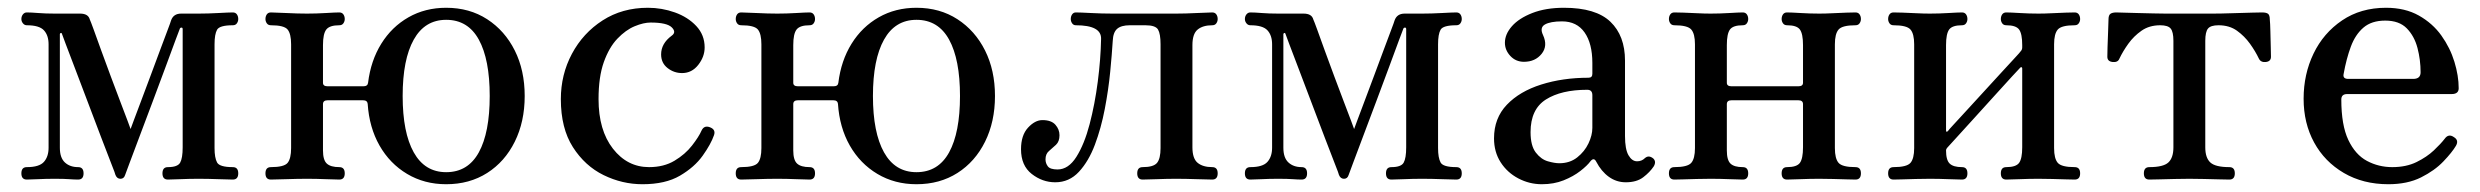

<svg xmlns="http://www.w3.org/2000/svg" viewBox="-20 -462 6381 494"><path d="M49 0Q35 0 35 -16Q35 -32 49 -32Q81 -32 93 -45.5Q105 -59 105 -82V-348Q105 -371 93 -384Q81 -397 49 -397Q43 -397 39 -402Q35 -407 35 -413Q35 -420 39 -425Q43 -430 49 -430Q60 -430 78.5 -428.5Q97 -427 121 -427H186Q207 -427 211 -412Q213 -408 221 -386Q229 -364 240.5 -332Q252 -300 265 -265.5Q278 -231 289.5 -200.5Q301 -170 308.5 -150.5Q316 -131 316 -130Q317 -133 324.5 -153Q332 -173 343.5 -203.5Q355 -234 367.5 -267.5Q380 -301 391.5 -332Q403 -363 411 -384Q419 -405 420 -409Q426 -427 446 -427H491Q515 -427 542 -428.5Q569 -430 579 -430Q586 -430 589.5 -425Q593 -420 593 -413Q593 -407 589.5 -402Q586 -397 579 -397Q545 -397 538.5 -385.5Q532 -374 532 -348V-81Q532 -56 538.5 -44Q545 -32 579 -32Q593 -32 593 -16Q593 0 579 0Q569 0 542 -1Q515 -2 491 -2Q467 -2 444.5 -1Q422 0 412 0Q398 0 398 -16Q398 -32 412 -32Q437 -32 443.5 -43.5Q450 -55 450 -83V-387Q450 -391 447 -391Q444 -391 443 -389Q442 -387 432 -360Q422 -333 406.5 -291Q391 -249 373.5 -202.5Q356 -156 340 -113.5Q324 -71 313.5 -43Q303 -15 302 -12Q299 -2 290 -2Q281 -2 277 -12Q277 -14 266.5 -40.5Q256 -67 240.5 -108Q225 -149 207.5 -195Q190 -241 174.5 -282Q159 -323 149 -349Q139 -375 139 -376Q138 -378 136 -377Q134 -376 134 -374V-82Q134 -56 147 -44Q160 -32 181 -32Q195 -32 195 -16Q195 0 181 0Q171 0 158 -1Q145 -2 121 -2Q97 -2 78.5 -1Q60 0 49 0Z M1128 12Q1072 12 1027.5 -14.5Q983 -41 956.5 -87.5Q930 -134 926 -195Q925 -204 914 -204H823Q811 -204 811 -194V-75Q811 -50 821 -41Q831 -32 853 -32Q867 -32 867 -16Q867 0 853 0Q843 0 818.5 -1Q794 -2 770 -2Q746 -2 716.5 -1Q687 0 677 0Q663 0 663 -16Q663 -32 677 -32Q711 -32 720 -43Q729 -54 729 -81V-348Q729 -375 720 -386Q711 -397 677 -397Q670 -397 666.5 -402Q663 -407 663 -413Q663 -420 666.5 -425Q670 -430 677 -430Q687 -430 716.5 -428.5Q746 -427 770 -427Q794 -427 818.5 -428.5Q843 -430 853 -430Q860 -430 863.5 -425Q867 -420 867 -413Q867 -407 863.5 -402Q860 -397 853 -397Q828 -397 819.5 -386Q811 -375 811 -346V-249Q811 -240 823 -240H915Q926 -240 927 -249Q934 -306 961 -349.5Q988 -393 1031 -417.5Q1074 -442 1128 -442Q1188 -442 1233.5 -412.5Q1279 -383 1304.5 -332Q1330 -281 1330 -215Q1330 -149 1304.5 -97.5Q1279 -46 1233.5 -17Q1188 12 1128 12ZM1128 -19Q1184 -19 1212 -70Q1240 -121 1240 -215Q1240 -309 1212 -360Q1184 -411 1128 -411Q1073 -411 1044.5 -360Q1016 -309 1016 -215Q1016 -121 1044.5 -70Q1073 -19 1128 -19Z M1633 12Q1581 12 1533 -11.5Q1485 -35 1454 -83.5Q1423 -132 1423 -207Q1423 -270 1451.5 -323.5Q1480 -377 1530.5 -409.5Q1581 -442 1647 -442Q1683 -442 1716.5 -430Q1750 -418 1771.5 -395Q1793 -372 1793 -340Q1793 -316 1776.5 -295Q1760 -274 1735 -274Q1714 -274 1697.5 -287Q1681 -300 1681 -322Q1681 -350 1708 -370Q1721 -379 1708.5 -391.5Q1696 -404 1654 -404Q1636 -404 1613 -394.5Q1590 -385 1568.5 -362.5Q1547 -340 1533.5 -302Q1520 -264 1520 -207Q1520 -127 1557 -79.5Q1594 -32 1650 -32Q1688 -32 1715.5 -48.5Q1743 -65 1760.5 -87.5Q1778 -110 1785 -126Q1792 -141 1808 -134Q1822 -128 1817 -114Q1809 -91 1788 -61.5Q1767 -32 1729.5 -10Q1692 12 1633 12Z M2338 12Q2282 12 2237.5 -14.5Q2193 -41 2166.5 -87.5Q2140 -134 2136 -195Q2135 -204 2124 -204H2033Q2021 -204 2021 -194V-75Q2021 -50 2031 -41Q2041 -32 2063 -32Q2077 -32 2077 -16Q2077 0 2063 0Q2053 0 2028.5 -1Q2004 -2 1980 -2Q1956 -2 1926.5 -1Q1897 0 1887 0Q1873 0 1873 -16Q1873 -32 1887 -32Q1921 -32 1930 -43Q1939 -54 1939 -81V-348Q1939 -375 1930 -386Q1921 -397 1887 -397Q1880 -397 1876.5 -402Q1873 -407 1873 -413Q1873 -420 1876.5 -425Q1880 -430 1887 -430Q1897 -430 1926.5 -428.5Q1956 -427 1980 -427Q2004 -427 2028.5 -428.5Q2053 -430 2063 -430Q2070 -430 2073.5 -425Q2077 -420 2077 -413Q2077 -407 2073.5 -402Q2070 -397 2063 -397Q2038 -397 2029.5 -386Q2021 -375 2021 -346V-249Q2021 -240 2033 -240H2125Q2136 -240 2137 -249Q2144 -306 2171 -349.5Q2198 -393 2241 -417.5Q2284 -442 2338 -442Q2398 -442 2443.5 -412.5Q2489 -383 2514.5 -332Q2540 -281 2540 -215Q2540 -149 2514.5 -97.5Q2489 -46 2443.5 -17Q2398 12 2338 12ZM2338 -19Q2394 -19 2422 -70Q2450 -121 2450 -215Q2450 -309 2422 -360Q2394 -411 2338 -411Q2283 -411 2254.5 -360Q2226 -309 2226 -215Q2226 -121 2254.5 -70Q2283 -19 2338 -19Z M2695 7Q2662 7 2634.5 -14.5Q2607 -36 2607 -78Q2607 -114 2625 -133.5Q2643 -153 2662 -153Q2685 -153 2695.5 -141Q2706 -129 2706 -114Q2706 -98 2697 -89.5Q2688 -81 2679 -73.5Q2670 -66 2670 -52Q2670 -42 2676 -34Q2682 -26 2701 -26Q2729 -26 2749.5 -58.5Q2770 -91 2783.5 -142.5Q2797 -194 2804.5 -252Q2812 -310 2813 -362Q2814 -397 2748 -397Q2742 -397 2738.5 -402Q2735 -407 2735 -413Q2735 -420 2738.5 -425Q2742 -430 2748 -430Q2759 -430 2787 -428.5Q2815 -427 2843 -427H3006Q3030 -427 3059.5 -428.5Q3089 -430 3099 -430Q3106 -430 3109.5 -425Q3113 -420 3113 -413Q3113 -407 3109.5 -402Q3106 -397 3099 -397Q3075 -397 3061.5 -386Q3048 -375 3048 -346V-83Q3048 -54 3061.5 -43Q3075 -32 3099 -32Q3113 -32 3113 -16Q3113 0 3099 0Q3089 0 3059.5 -1Q3030 -2 3006 -2Q2983 -2 2957 -1Q2931 0 2920 0Q2906 0 2906 -16Q2906 -32 2920 -32Q2948 -32 2957 -43Q2966 -54 2966 -81V-348Q2966 -375 2959.5 -386Q2953 -397 2927 -397H2887Q2865 -397 2854.5 -388Q2844 -379 2843 -357Q2841 -324 2836.5 -277.5Q2832 -231 2822.5 -181.5Q2813 -132 2797 -89.5Q2781 -47 2756 -20Q2731 7 2695 7Z M3197 0Q3183 0 3183 -16Q3183 -32 3197 -32Q3229 -32 3241 -45.5Q3253 -59 3253 -82V-348Q3253 -371 3241 -384Q3229 -397 3197 -397Q3191 -397 3187 -402Q3183 -407 3183 -413Q3183 -420 3187 -425Q3191 -430 3197 -430Q3208 -430 3226.5 -428.5Q3245 -427 3269 -427H3334Q3355 -427 3359 -412Q3361 -408 3369 -386Q3377 -364 3388.5 -332Q3400 -300 3413 -265.5Q3426 -231 3437.5 -200.5Q3449 -170 3456.5 -150.5Q3464 -131 3464 -130Q3465 -133 3472.5 -153Q3480 -173 3491.5 -203.5Q3503 -234 3515.5 -267.5Q3528 -301 3539.5 -332Q3551 -363 3559 -384Q3567 -405 3568 -409Q3574 -427 3594 -427H3639Q3663 -427 3690 -428.5Q3717 -430 3727 -430Q3734 -430 3737.5 -425Q3741 -420 3741 -413Q3741 -407 3737.5 -402Q3734 -397 3727 -397Q3693 -397 3686.5 -385.5Q3680 -374 3680 -348V-81Q3680 -56 3686.5 -44Q3693 -32 3727 -32Q3741 -32 3741 -16Q3741 0 3727 0Q3717 0 3690 -1Q3663 -2 3639 -2Q3615 -2 3592.5 -1Q3570 0 3560 0Q3546 0 3546 -16Q3546 -32 3560 -32Q3585 -32 3591.5 -43.5Q3598 -55 3598 -83V-387Q3598 -391 3595 -391Q3592 -391 3591 -389Q3590 -387 3580 -360Q3570 -333 3554.5 -291Q3539 -249 3521.5 -202.5Q3504 -156 3488 -113.5Q3472 -71 3461.5 -43Q3451 -15 3450 -12Q3447 -2 3438 -2Q3429 -2 3425 -12Q3425 -14 3414.5 -40.5Q3404 -67 3388.5 -108Q3373 -149 3355.5 -195Q3338 -241 3322.5 -282Q3307 -323 3297 -349Q3287 -375 3287 -376Q3286 -378 3284 -377Q3282 -376 3282 -374V-82Q3282 -56 3295 -44Q3308 -32 3329 -32Q3343 -32 3343 -16Q3343 0 3329 0Q3319 0 3306 -1Q3293 -2 3269 -2Q3245 -2 3226.5 -1Q3208 0 3197 0Z M3947 12Q3915 12 3886.5 -3Q3858 -18 3841 -44.5Q3824 -71 3824 -106Q3824 -158 3857 -192.5Q3890 -227 3945.5 -244.5Q4001 -262 4067 -262Q4077 -262 4077 -272V-300Q4077 -350 4057 -378.5Q4037 -407 3999 -407Q3969 -407 3955 -399Q3941 -391 3950 -372Q3963 -344 3946.5 -323.5Q3930 -303 3901 -303Q3880 -303 3866 -318Q3852 -333 3852 -352Q3852 -374 3870 -394.5Q3888 -415 3922.5 -428.5Q3957 -442 4004 -442Q4086 -442 4123.5 -406Q4161 -370 4161 -306V-112Q4161 -78 4170 -62.5Q4179 -47 4192 -47Q4204 -47 4212 -55Q4222 -64 4234 -54Q4242 -46 4235 -34Q4225 -19 4208 -6Q4191 7 4163 7Q4139 7 4119.5 -7Q4100 -21 4087 -46Q4081 -58 4072 -47Q4064 -36 4046 -22Q4028 -8 4003 2Q3978 12 3947 12ZM3992 -42Q4019 -42 4038 -57Q4057 -72 4067 -93Q4077 -114 4077 -133V-217Q4077 -231 4064 -231Q3997 -231 3957.5 -206Q3918 -181 3918 -122Q3918 -87 3931.5 -69.5Q3945 -52 3962.5 -47Q3980 -42 3992 -42Z M4288 0Q4274 0 4274 -16Q4274 -32 4288 -32Q4322 -32 4331.5 -43Q4341 -54 4341 -81V-348Q4341 -375 4331.5 -386Q4322 -397 4288 -397Q4281 -397 4277.5 -402Q4274 -407 4274 -413Q4274 -420 4277.5 -425Q4281 -430 4288 -430Q4295 -430 4311 -429.5Q4327 -429 4346 -428Q4365 -427 4381 -427Q4405 -427 4429.5 -428.5Q4454 -430 4464 -430Q4471 -430 4474.5 -425Q4478 -420 4478 -413Q4478 -407 4474.5 -402Q4471 -397 4464 -397Q4439 -397 4431 -386Q4423 -375 4423 -346V-249Q4423 -240 4435 -240H4607Q4619 -240 4619 -249V-346Q4619 -375 4611 -386Q4603 -397 4578 -397Q4571 -397 4567.5 -402Q4564 -407 4564 -413Q4564 -420 4567.5 -425Q4571 -430 4578 -430Q4588 -430 4612.5 -428.5Q4637 -427 4661 -427Q4677 -427 4696 -428Q4715 -429 4731.5 -429.5Q4748 -430 4754 -430Q4761 -430 4764.5 -425Q4768 -420 4768 -413Q4768 -407 4764.5 -402Q4761 -397 4754 -397Q4720 -397 4710.5 -386Q4701 -375 4701 -348V-81Q4701 -54 4710.5 -43Q4720 -32 4754 -32Q4768 -32 4768 -16Q4768 0 4754 0Q4748 0 4731.5 -0.5Q4715 -1 4696 -1.5Q4677 -2 4661 -2Q4637 -2 4612.5 -1Q4588 0 4578 0Q4564 0 4564 -16Q4564 -32 4578 -32Q4603 -32 4611 -43Q4619 -54 4619 -83V-194Q4619 -204 4607 -204H4435Q4423 -204 4423 -194V-75Q4423 -50 4432.5 -41Q4442 -32 4464 -32Q4478 -32 4478 -16Q4478 0 4464 0Q4454 0 4429.5 -1Q4405 -2 4381 -2Q4365 -2 4346 -1.5Q4327 -1 4311 -0.5Q4295 0 4288 0Z M4852 0Q4838 0 4838 -16Q4838 -32 4852 -32Q4886 -32 4895.5 -43Q4905 -54 4905 -81V-348Q4905 -375 4895.5 -386Q4886 -397 4852 -397Q4845 -397 4841.5 -402Q4838 -407 4838 -413Q4838 -420 4841.5 -425Q4845 -430 4852 -430Q4859 -430 4875 -429.5Q4891 -429 4910 -428Q4929 -427 4945 -427Q4969 -427 4993.5 -428.5Q5018 -430 5028 -430Q5035 -430 5038.5 -425Q5042 -420 5042 -413Q5042 -407 5038.5 -402Q5035 -397 5028 -397Q5003 -397 4995 -386Q4987 -375 4987 -346V-127Q4987 -120 4992 -125Q4993 -127 5006.5 -141.5Q5020 -156 5041 -179Q5062 -202 5085 -227Q5108 -252 5129 -275Q5150 -298 5164 -313Q5178 -328 5179 -330Q5183 -334 5183 -340V-346Q5183 -375 5175 -386Q5167 -397 5142 -397Q5135 -397 5131.5 -402Q5128 -407 5128 -413Q5128 -420 5131.5 -425Q5135 -430 5142 -430Q5152 -430 5176.5 -428.5Q5201 -427 5225 -427Q5241 -427 5260 -428Q5279 -429 5295.5 -429.5Q5312 -430 5318 -430Q5325 -430 5328.5 -425Q5332 -420 5332 -413Q5332 -407 5328.5 -402Q5325 -397 5318 -397Q5284 -397 5274.5 -386Q5265 -375 5265 -348V-81Q5265 -54 5274.5 -43Q5284 -32 5318 -32Q5332 -32 5332 -16Q5332 0 5318 0Q5312 0 5295.5 -0.5Q5279 -1 5260 -1.5Q5241 -2 5225 -2Q5201 -2 5176.5 -1Q5152 0 5142 0Q5128 0 5128 -16Q5128 -32 5142 -32Q5167 -32 5175 -43Q5183 -54 5183 -83V-286Q5183 -288 5181.5 -289Q5180 -290 5178 -288Q5176 -286 5157 -265.5Q5138 -245 5111.5 -215.5Q5085 -186 5058 -156.5Q5031 -127 5012.5 -106.5Q4994 -86 4992 -84Q4987 -79 4987 -75Q4987 -50 4996.5 -41Q5006 -32 5028 -32Q5042 -32 5042 -16Q5042 0 5028 0Q5018 0 4993.5 -1Q4969 -2 4945 -2Q4929 -2 4910 -1.5Q4891 -1 4875 -0.5Q4859 0 4852 0Z M5510 0Q5496 0 5496 -16Q5496 -32 5510 -32Q5546 -32 5559 -44Q5572 -56 5572 -83V-357Q5572 -380 5565 -388.5Q5558 -397 5538 -397Q5510 -397 5490 -383Q5470 -369 5456 -349.5Q5442 -330 5433 -311Q5429 -301 5415.5 -302.5Q5402 -304 5402 -316Q5402 -321 5402.5 -340.5Q5403 -360 5404 -381.5Q5405 -403 5405 -412Q5405 -423 5410 -426.5Q5415 -430 5425 -430Q5427 -430 5442.5 -429.5Q5458 -429 5479 -428.5Q5500 -428 5520.5 -427.5Q5541 -427 5552 -427H5674Q5694 -427 5723 -428Q5752 -429 5775 -429.5Q5798 -430 5800 -430Q5811 -430 5815.5 -426.5Q5820 -423 5820 -412Q5821 -403 5821.5 -381.5Q5822 -360 5822.5 -340.5Q5823 -321 5823 -316Q5823 -304 5810 -302.5Q5797 -301 5792 -311Q5783 -330 5769 -349.5Q5755 -369 5735.5 -383Q5716 -397 5688 -397Q5668 -397 5661 -388.5Q5654 -380 5654 -357V-83Q5654 -56 5667 -44Q5680 -32 5716 -32Q5730 -32 5730 -16Q5730 0 5716 0Q5709 0 5690.5 -0.5Q5672 -1 5650.5 -1.5Q5629 -2 5613 -2Q5597 -2 5575.5 -1.5Q5554 -1 5535.5 -0.5Q5517 0 5510 0Z M6125 12Q6060 12 6010.5 -17Q5961 -46 5934 -95.5Q5907 -145 5907 -208Q5907 -271 5932.5 -324Q5958 -377 6006 -409.5Q6054 -442 6119 -442Q6168 -442 6203.5 -422Q6239 -402 6261.5 -370.5Q6284 -339 6295 -303Q6306 -267 6306 -235Q6306 -220 6288 -220H6019Q6004 -220 6004 -206Q6004 -140 6022 -102Q6040 -64 6070 -48Q6100 -32 6135 -32Q6171 -32 6197.5 -45Q6224 -58 6242 -75Q6260 -92 6270 -105Q6280 -119 6294 -109Q6307 -101 6299 -87Q6289 -70 6266.5 -46.5Q6244 -23 6209 -5.5Q6174 12 6125 12ZM6022 -259H6189Q6208 -259 6208 -276Q6208 -308 6200 -338.5Q6192 -369 6172.5 -389Q6153 -409 6117 -409Q6082 -409 6061 -391Q6040 -373 6028.5 -342Q6017 -311 6010 -272Q6007 -259 6022 -259Z"/></svg>

Font: TsukuhouMincho
Style: Regular
Weight: 400
Designer: Iose
Foundry: Typographish
Version: Version 1.001; ttfautohint (v1.8.3)